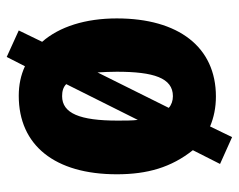

<svg xmlns="http://www.w3.org/2000/svg" viewBox="-88 -550 695 558"><g transform="rotate(-90 259.0 -270.5)"><path d="M485 -278C485 -369 461 -445 417 -495L450 -563L373 -598L346 -545C320 -557 292 -563 260 -563C116 -563 32 -458 32 -278C32 -189 52 -120 102 -57L62 22L140 57L171 -7C197 4 226 10 258 10C402 10 485 -99 485 -278ZM188 -276C188 -385 209 -437 259 -437C273 -437 285 -434 294 -425L190 -217C188 -234 188 -254 188 -276ZM330 -278C330 -171 312 -115 259 -115C246 -115 234 -119 225 -127L328 -334C329 -317 330 -298 330 -278Z"/></g></svg>

Font: Noto Sans Bengali ExtraCondensed Black
Style: Regular
Weight: 900
Width: 2
Designer: Joana Ranito - Universal Thirst; Jelle Bosma - Monotype Design Team
Foundry: Universal Thirst ehf.
Version: Version 3.000